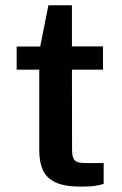

<svg xmlns="http://www.w3.org/2000/svg" viewBox="-20 -690 454 714"><path d="M363 -431H247.5L248 -134.5Q248 -111.5 253.2 -100.8Q258.5 -90 270.2 -86.8Q282 -83.5 302 -83.5H365.5V-6.5Q355.5 -2.5 335.2 0.8Q315 4 281 4Q219.5 4 185.8 -12.2Q152 -28.5 139 -58.5Q126 -88.5 126 -130V-431H42V-517H129.5L160 -670.5H247.5V-517.5H363Z"/></svg>

Font: Public Sans SemiBold
Style: Regular
Weight: 600
Designer: The Public Sans Project Authors: Dan O. Williams and USWDS (Libre Franklin designed by Pablo Impallari and Rodrigo Fuenz
Version: Version 1.007